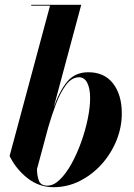

<svg xmlns="http://www.w3.org/2000/svg" viewBox="-20 -770 558 800"><path d="M188.5 -746.5H110V-750H318.5L203.5 -322Q228 -391.5 260.5 -430.2Q293 -469 348 -469Q415 -469 451.2 -422Q487.5 -375 487.5 -297.5Q487.5 -239 465 -184Q442.5 -129 403 -85.2Q363.5 -41.5 312.2 -15.8Q261 10 203 10Q142.5 10 94.5 -27.8Q46.5 -65.5 20 -120ZM134 -65Q134.5 -36 142.5 -16.2Q150.5 3.5 177.5 3.5Q203.5 3.5 229.2 -21.5Q255 -46.5 277.8 -87.5Q300.5 -128.5 318 -177.2Q335.5 -226 345.5 -274.2Q355.5 -322.5 355.5 -361Q355.5 -400.5 343.8 -424.2Q332 -448 309.5 -448Q279 -448 255.2 -416.2Q231.5 -384.5 213.2 -336.5Q195 -288.5 181 -239.5Z"/></svg>

Font: Bodoni* 48pt
Style: Bold Italic
Weight: 700
Italic angle: -13°
Version: Version 2.3